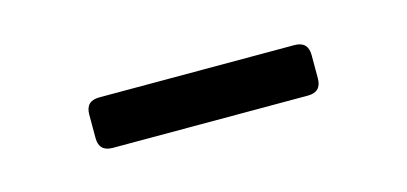

<svg xmlns="http://www.w3.org/2000/svg" viewBox="-25 -735 405 191"><g transform="rotate(-15 177.5 -639.0)"><path d="M278 -613H77Q63 -613 63 -627V-651Q63 -665 77 -665H278Q292 -665 292 -651V-627Q292 -613 278 -613Z"/></g></svg>

Font: Rajdhani Medium
Style: Regular
Weight: 500
Designer: Satya Rajpurohit, Jyotish Sonowal
Foundry: Indian Type Foundry
Version: Version 1.201 February 1, 2022